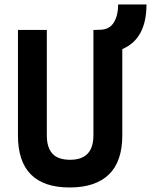

<svg xmlns="http://www.w3.org/2000/svg" viewBox="-20 -827 674 857"><path d="M291 9.8Q60.1 9.8 60.1 -222.7V-693.4H189V-222.7Q189 -168.5 214.1 -141.1Q239.3 -113.8 293 -113.8Q397 -113.8 397 -222.7V-693.4H403.8L428.2 -694.3Q468.8 -695.3 488 -726.6Q507.3 -757.8 507.3 -807.1H633.8Q633.8 -653.3 525.9 -607.9V-222.7Q525.9 -106.4 466.1 -48.3Q406.2 9.8 291 9.8Z"/></svg>

Font: Cascadia Mono PL
Style: Bold
Weight: 700
Monospace: yes
Designer: Aaron Bell
Foundry: Saja Typeworks
Version: Version 2404.023; ttfautohint (v1.8.4)